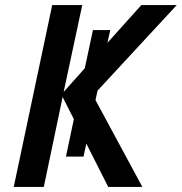

<svg xmlns="http://www.w3.org/2000/svg" viewBox="-20 -734 714 754"><path d="M226 -353 152 0H34L185 -714H303L230 -373L313 -466L345 -616H413L402 -566L535 -714H674L363 -378L355 -341L539 0H405L319 -170L308 -119H239L270 -266Z"/></svg>

Font: Noto Sans UI Medium
Style: Italic
Weight: 500
Italic angle: -12°
Designer: Monotype Design Team
Foundry: Monotype Imaging Inc.
Version: Version 1.901